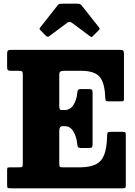

<svg xmlns="http://www.w3.org/2000/svg" viewBox="-20 -1020 730 1040"><path d="M81 -636.5H40Q25.5 -636.5 22 -641Q18.5 -645.5 18.5 -659.5V-728Q18.5 -743.5 23.8 -746.8Q29 -750 43.5 -750H629Q644 -750 647.8 -745.5Q651.5 -741 651.5 -726V-490.5Q651.5 -476.5 649.5 -473.8Q647.5 -471 633.5 -471H566.5Q555 -471 552.8 -476Q550.5 -481 550 -491Q547.5 -571.5 519.8 -604Q492 -636.5 418.5 -636.5H328Q314 -636.5 307.5 -632.8Q301 -629 301 -613.5V-451Q301 -435 303.5 -429.5Q306 -424 314.5 -424H329.5Q360.5 -424 377.8 -451.2Q395 -478.5 398.5 -516Q399.5 -527 402.5 -532.2Q405.5 -537.5 415 -537.5H460Q474 -537.5 477.8 -533.8Q481.5 -530 481.5 -516V-239.5Q481.5 -226.5 478.2 -222.5Q475 -218.5 462 -218.5H418Q405.5 -218.5 402.2 -224.2Q399 -230 398 -242.5Q394.5 -279 377.5 -307.8Q360.5 -336.5 331.5 -336.5H318Q301 -336.5 301 -309.5V-134Q301 -117.5 305.8 -115.5Q310.5 -113.5 326.5 -113.5H408.5Q466.5 -113.5 498.8 -129.8Q531 -146 544.8 -182.5Q558.5 -219 560 -280.5Q560.5 -297.5 562.8 -301.8Q565 -306 582 -306H641.5Q656.5 -306 659 -302.2Q661.5 -298.5 661.5 -284V-19Q661.5 -5 658.2 -2.5Q655 0 641 0H42Q28 0 23.2 -1.5Q18.5 -3 18.5 -18V-98Q18.5 -110 21.5 -111.8Q24.5 -113.5 36.5 -113.5H80Q97 -113.5 100.2 -116.5Q103.5 -119.5 103.5 -136.5V-617Q103.5 -630.5 99.2 -633.5Q95 -636.5 81 -636.5ZM228 -826.5 200 -855.5Q194 -861 194 -863.5Q194 -866 198.5 -872L292.5 -991.5Q297 -997.5 302.8 -998.8Q308.5 -1000 319 -1000H398.5Q414.5 -1000 421.5 -991.5L517.5 -870Q523 -864.5 514.5 -856L483 -824.5Q477.5 -819 475.5 -819.2Q473.5 -819.5 467 -824L369.5 -896.5Q356.5 -906 344.5 -897L246 -823.5Q237.5 -817.5 228 -826.5Z"/></svg>

Font: Besley* Narrow Heavy
Style: Regular
Weight: 800
Width: 4
Designer: Owen Earl
Foundry: indestructible type*
Version: Version 3.000; ttfautohint (v1.8.3)